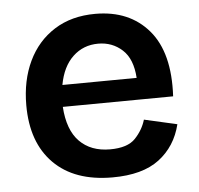

<svg xmlns="http://www.w3.org/2000/svg" viewBox="-44 -582 666 641"><g transform="rotate(-5 288.5 -261.5)"><path d="M308 13Q181 13 111.5 -57Q42 -127 42 -252Q42 -335 72.5 -399Q103 -463 160.5 -499.5Q218 -536 298 -536Q412 -536 476.5 -460.5Q541 -385 533 -239L163 -236Q168 -158 206 -119.5Q244 -81 308 -81Q367 -81 393 -108.5Q419 -136 429 -170L539 -145Q521 -72 465 -29.5Q409 13 308 13ZM299 -436Q249 -436 214 -403Q179 -370 168 -309L417 -311Q413 -375 379.5 -405.5Q346 -436 299 -436Z"/></g></svg>

Font: Bricolage Grotesque 12pt SemiBold
Style: Regular
Weight: 600
Designer: Mathieu Triay
Foundry: Atelier Triay
Version: Version 1.001; ttfautohint (v1.8.4.7-5d5b);gftools[0.9.33.de